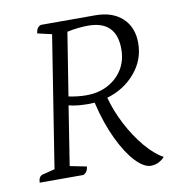

<svg xmlns="http://www.w3.org/2000/svg" viewBox="-75 -712 755 793"><g transform="rotate(-10 302.5 -315.0)"><path d="M495 11Q466 11 431 -26Q396 -63 364 -130Q332 -197 311 -286Q298 -285 283 -285Q264 -285 242 -287Q220 -289 203 -294L164 -46L234 -32Q231 -7 213 0H30Q31 -26 48 -31L100 -44L187 -595L127 -609Q129 -623 133.5 -630Q138 -637 148 -641H376Q448 -641 489.5 -602.5Q531 -564 531 -498Q531 -427 484.5 -372.5Q438 -318 366 -297Q381 -240 411 -182.5Q441 -125 478.5 -80.5Q516 -36 553 -16Q545 -6 529.5 2.5Q514 11 495 11ZM339 -604Q320 -604 296.5 -601.5Q273 -599 251 -594L209 -330Q223 -327 243 -324.5Q263 -322 283 -322Q334 -322 373.5 -343Q413 -364 435.5 -400.5Q458 -437 458 -485Q458 -604 339 -604Z"/></g></svg>

Font: Petrona Light
Style: Italic
Weight: 300
Italic angle: -9°
Designer: Ringo R. Seeber
Foundry: Ringo R. Seeber
Version: Version 2.001; ttfautohint (v1.8.3)